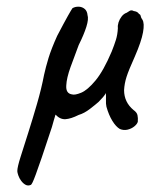

<svg xmlns="http://www.w3.org/2000/svg" viewBox="-20 -391 460 588"><path d="M75 175Q66 179 58.5 175Q51 171 45 163Q39 155 36 146Q33 137 33 133Q33 121 43 89.5Q53 58 66.5 15.5Q80 -27 93.5 -73.5Q107 -120 115 -162Q120 -185 128.5 -213Q137 -241 155 -281Q177 -323 188 -342.5Q199 -362 202 -366Q211 -371 221.5 -370.5Q232 -370 239.5 -363.5Q247 -357 248 -345Q252 -333 244.5 -309Q237 -285 221 -253Q208 -219 196 -185.5Q184 -152 183 -130Q181 -105 200 -102Q209 -99 228.5 -107Q248 -115 272.5 -144.5Q297 -174 322 -233Q330 -253 335 -269Q340 -285 341 -305Q340 -313 343 -322.5Q346 -332 352.5 -340.5Q359 -349 368 -352Q372 -355 377.5 -358Q383 -361 390 -357Q393 -357 398 -355Q403 -353 406 -348Q410 -347 411 -341.5Q412 -336 416 -331Q423 -320 418 -292Q413 -264 393 -218Q374 -176 367.5 -155.5Q361 -135 360 -115Q360 -78 389 -54Q399 -47 401 -38.5Q403 -30 402 -18Q400 -11 391.5 -4Q383 3 371 6Q359 9 347 4Q335 -3 324 -21Q313 -39 306 -64Q304 -72 304.5 -86Q305 -100 304 -106Q302 -101 295.5 -93.5Q289 -86 282 -79Q273 -71 255.5 -57.5Q238 -44 221 -39Q197 -27 180.5 -26Q164 -25 150 -40Q147 -31 144.5 -21.5Q142 -12 139 -2Q120 56 108 91Q96 126 89.5 143.5Q83 161 80 167Q77 173 75 175Z"/></svg>

Font: Caveat Medium
Style: Regular
Weight: 500
Designer: Pablo Impallari
Foundry: Pablo Impallari
Version: Version 2.000